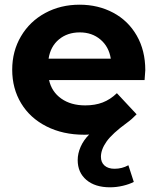

<svg xmlns="http://www.w3.org/2000/svg" viewBox="-20 -566 671 818"><path d="M596 -225H189Q200 -175 241 -146Q282 -117 343 -117Q385 -117 417.5 -129.5Q450 -142 478 -169L562 -79Q542 -58 521 -43Q458 3 434 37Q410 71 410 102Q410 126 425.5 139.5Q441 153 468 153Q500 153 527 138L550 209Q531 219 503.5 225.5Q476 232 449 232Q385 232 348 200.5Q311 169 311 116Q311 88 323.5 59.5Q336 31 360 7Q353 8 339 8Q248 8 178 -27.5Q108 -63 70 -126Q32 -189 32 -269Q32 -348 69.5 -411.5Q107 -475 172.5 -510.5Q238 -546 319 -546Q398 -546 462 -512Q526 -478 562.5 -414.5Q599 -351 599 -267Q599 -264 596 -225ZM187 -316H452Q444 -367 408 -397.5Q372 -428 320 -428Q267 -428 231 -398Q195 -368 187 -316Z"/></svg>

Font: Idrija
Style: Bold
Weight: 700
Designer: Julieta Ulanovsky
Foundry: Julieta Ulanovsky
Version: Version 7.200